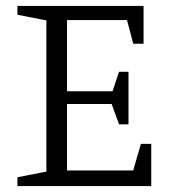

<svg xmlns="http://www.w3.org/2000/svg" viewBox="-20 -630 582 650"><path d="M39 0V-30L137 -49V-561L39 -580V-610H466V-482H431L410 -562H207V-321H361L383 -387H415V-209H383L358 -278H207V-53H431L457 -143H492V0Z"/></svg>

Font: Manuale Light
Style: Regular
Weight: 300
Designer: Eduardo Tunni / Pablo Cosgaya
Foundry: Eduardo Tunni / Pablo Cosgaya
Version: Version 1.002